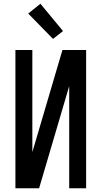

<svg xmlns="http://www.w3.org/2000/svg" viewBox="-20 -1001 540 1021"><path d="M62 0V-735H152V-192L312 -735H438V0H348V-543L188 0ZM262 -794 130 -929 195 -981 315 -836Z"/></svg>

Font: Iosevka SS18 Medium
Style: Regular
Weight: 500
Monospace: yes
Designer: Belleve Invis
Foundry: Belleve Invis
Version: Version 25.1.1; ttfautohint (v1.8.4)